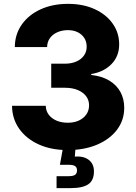

<svg xmlns="http://www.w3.org/2000/svg" viewBox="-20 -757 693 981"><path d="M325.7 9.8Q241.2 9.8 177.5 -19.3Q113.8 -48.3 77.9 -99.4Q42 -150.4 41.5 -216.3H213.9Q214.4 -190.4 229 -170.9Q243.7 -151.4 269 -140.6Q294.4 -129.9 326.2 -129.9Q358.4 -129.9 382.8 -141.1Q407.2 -152.3 421.1 -172.4Q435.1 -192.4 435.1 -218.8Q435.1 -245.6 419.9 -265.6Q404.8 -285.6 377.2 -297.1Q349.6 -308.6 312 -308.6H241.7V-431.6H312Q344.7 -431.6 369.9 -442.6Q395 -453.6 408.9 -473.1Q422.9 -492.7 422.9 -518.6Q422.9 -543.5 410.9 -562.5Q398.9 -581.5 377.2 -592.3Q355.5 -603 327.1 -603Q297.4 -603 273.2 -592.3Q249 -581.5 235.1 -562.3Q221.2 -543 220.7 -516.6H55.7Q56.2 -581.5 91.1 -631.3Q126 -681.2 187.3 -709.2Q248.5 -737.3 327.6 -737.3Q404.8 -737.3 463.9 -710.2Q522.9 -683.1 555.9 -636.2Q588.9 -589.4 588.9 -530.3Q588.9 -469.2 549.1 -429Q509.3 -388.7 446.3 -378.9V-374Q502 -367.7 539.3 -344.7Q576.7 -321.8 595.7 -286.4Q614.7 -251 614.7 -206.1Q614.7 -143.1 577.9 -94.2Q541 -45.4 475.8 -17.8Q410.6 9.8 325.7 9.8ZM269 204.1V143.1H332Q354 143.1 363.8 136Q373.5 128.9 373.5 113.8Q373.5 98.6 363.8 91.8Q354 85 332 85H286.1L305.2 -20.5H365.7V0L362.3 43Q407.7 39.6 433.8 60.1Q460 80.6 460 118.7Q460 164.6 431.4 184.3Q402.8 204.1 341.3 204.1Z"/></svg>

Font: Inter 16pt ExtraBold
Style: Regular
Weight: 800
Version: Version 4.001;git-66647c0bb